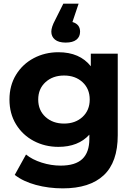

<svg xmlns="http://www.w3.org/2000/svg" viewBox="-20 -833 740 1055"><path d="M627 -538V-90Q627 58 550 130Q473 202 325 202Q247 202 177 183Q107 164 61 128L123 16Q157 44 209 60.5Q261 77 313 77Q394 77 432.5 40.5Q471 4 471 -70V-93Q410 -26 301 -26Q227 -26 165.5 -58.5Q104 -91 68 -150Q32 -209 32 -286Q32 -363 68 -422Q104 -481 165.5 -513.5Q227 -546 301 -546Q418 -546 479 -469V-538ZM473 -286Q473 -345 433.5 -381.5Q394 -418 332 -418Q270 -418 230 -381.5Q190 -345 190 -286Q190 -227 230 -190.5Q270 -154 332 -154Q394 -154 433.5 -190.5Q473 -227 473 -286ZM420 -659Q420 -631 400 -615Q380 -599 341 -599Q302 -599 282 -615.5Q262 -632 262 -659Q262 -684 283 -723L328 -813H412L378 -712Q420 -700 420 -659Z"/></svg>

Font: Montserrat Alternates
Style: Bold
Weight: 700
Designer: Julieta Ulanovsky
Foundry: Julieta Ulanovsky
Version: Version 7.200